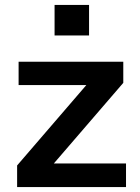

<svg xmlns="http://www.w3.org/2000/svg" viewBox="-20 -754 566 774"><path d="M488 -95V0H49V-87L328 -411H55V-505H477V-420L197 -95ZM339 -734V-611H200V-734Z"/></svg>

Font: Muli
Style: Bold
Weight: 700
Designer: Vernon Adams
Foundry: Vernon Adams
Version: Version 2.001